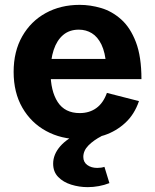

<svg xmlns="http://www.w3.org/2000/svg" viewBox="-20 -560 637 790"><path d="M309.1 12.7Q231.4 12.7 169.7 -21Q107.9 -54.7 72 -116.9Q36.1 -179.2 36.1 -264.2Q36.1 -348.6 71.5 -410.6Q106.9 -472.7 168.2 -506.3Q229.5 -540 308.1 -540Q351.6 -540 396.2 -526.9Q440.9 -513.7 478.5 -480.2Q516.1 -446.8 539.1 -387Q562 -327.1 562 -234.4H129.4V-317.4H432.1L417 -291.5Q413.1 -344.2 397.5 -376.5Q381.8 -408.7 357.9 -423.3Q334 -438 304.2 -438Q265.6 -438 239.7 -416Q213.9 -394 200.9 -354.7Q188 -315.4 188 -263.7Q188 -185.5 217.5 -140.1Q247.1 -94.7 308.1 -94.7Q347.7 -94.7 376.2 -115.2Q404.8 -135.7 419.9 -177.7L551.8 -144Q533.2 -89.4 495.6 -54.7Q458 -20 409.4 -3.7Q360.8 12.7 309.1 12.7ZM340.8 210Q305.7 210 272.9 199.7Q240.2 189.5 219.5 168.2Q198.7 147 198.7 113.3Q198.7 75.7 227.5 42.2Q256.3 8.8 316.4 -18.1H340.8V0H397.9Q365.7 16.6 344.2 38.1Q322.8 59.6 322.8 85.9Q322.8 106.9 339.1 118.9Q355.5 130.9 379.9 130.9Q397 130.9 409.7 126.5L430.2 193.4Q409.2 201.7 386.5 205.8Q363.8 210 340.8 210Z"/></svg>

Font: Schibsted Grotesk
Style: Bold
Weight: 700
Designer: Bakken & Baeck AS, Henrik Kongsvoll
Foundry: Schibsted ASA
Version: Version 1.100;gftools[0.9.25]